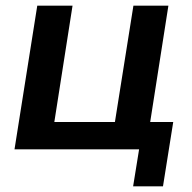

<svg xmlns="http://www.w3.org/2000/svg" viewBox="-20 -525 675 675"><path d="M448 130 469 0H31L111 -505H235L171 -96H384L449 -505H572L508 -96H589L553 130Z"/></svg>

Font: Mulish ExtraLight
Style: Italic
Weight: 200
Italic angle: -9°
Designer: Vernon Adams
Foundry: Vernon Adams
Version: Version 3.603